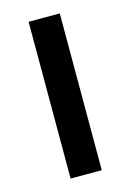

<svg xmlns="http://www.w3.org/2000/svg" viewBox="-86 -549 403 595"><g transform="rotate(-15 116.0 -251.5)"><path d="M66 0V-503H166V0Z"/></g></svg>

Font: Fustat SemiBold
Style: Regular
Weight: 600
Designer: Mohamed Gaber, Khaled Hosny, Laura Garcia Mut
Foundry: Kief Type Foundry, Alif Type Foundry, Hard Type Foundry
Version: Version 1.007